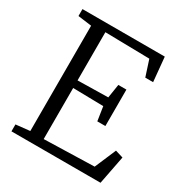

<svg xmlns="http://www.w3.org/2000/svg" viewBox="-171 -876 964 1009"><g transform="rotate(30 310.5 -371.5)"><path d="M123.5 -51V-690L40.5 -701V-743H540L554 -596H506.5L475 -693L205.5 -698V-405.5L390 -409L403 -492H452V-271H403L390 -356L205.5 -359.5V-49.5L510 -58L565 -187L612.5 -172.5L579 0H38.5V-42Z"/></g></svg>

Font: Merriweather 24pt Light
Style: Regular
Weight: 300
Designer: Eben Sorkin
Foundry: Eben Sorkin
Version: Version 2.100